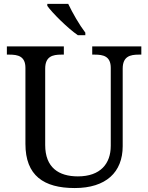

<svg xmlns="http://www.w3.org/2000/svg" viewBox="-20 -951 757 981"><path d="M361.8 9.8C441.4 9.8 502.9 -10.3 544.4 -47.4C585.4 -84 606.9 -137.7 606.9 -204.1V-600.1C606.9 -662.6 644.5 -671.9 689 -671.9H702.1V-713.9H451.2V-671.9H463.9C507.3 -671.9 545.9 -664.1 545.9 -604V-206.1C545.9 -115.2 493.7 -49.8 377.9 -49.8C280.3 -49.8 210.9 -94.7 210.9 -210V-600.1C210.9 -662.6 248.5 -671.9 293 -671.9H306.2V-713.9H15.1V-671.9H27.8C71.3 -671.9 109.9 -664.1 109.9 -604V-215.8C109.9 -53.7 203.6 9.8 361.8 9.8ZM221.7 -920.9C247.6 -884.3 326.2 -806.6 377.9 -771H416V-784.2C385.7 -823.7 350.1 -885.7 328.6 -931.2H221.7Z"/></svg>

Font: The Erased English
Style: Regular
Weight: 400
Designer: Monotype Design team + ligartures altered by 180 Amsterdam
Foundry: Monotype Imaging Inc.
Version: Version 1.030;Glyphs 3.1.2 (3151)